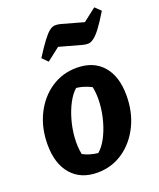

<svg xmlns="http://www.w3.org/2000/svg" viewBox="-141 -832 768 930"><g transform="rotate(-20 243.5 -367.0)"><path d="M200 12Q115 12 66.5 -43.5Q18 -99 18 -198Q18 -284 52 -352.5Q86 -421 144.5 -460.5Q203 -500 277 -500Q363 -500 411 -445.5Q459 -391 459 -292Q459 -206 425 -137Q391 -68 332.5 -28Q274 12 200 12ZM235 -76Q258 -95 277 -130Q296 -165 308.5 -209.5Q321 -254 324 -299.5Q327 -345 319 -385Q281 -405 242 -409Q219 -389 200 -353.5Q181 -318 168.5 -273.5Q156 -229 153 -183.5Q150 -138 158 -99Q191 -81 235 -76ZM161 -574 133 -602Q164 -651 184.5 -678Q205 -705 219.5 -716.5Q234 -728 247 -729Q260 -730 276 -726L391 -694L458 -746L487 -718Q457 -668 436 -640.5Q415 -613 399.5 -602Q384 -591 371.5 -590.5Q359 -590 344 -594L228 -626Z"/></g></svg>

Font: Piazzolla
Style: Bold Italic
Weight: 700
Italic angle: -11.3°
Designer: Juan Pablo del Peral
Foundry: Huerta Tipografica
Version: Version 1.330